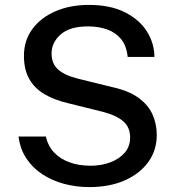

<svg xmlns="http://www.w3.org/2000/svg" viewBox="-20 -752 716 782"><path d="M343.5 10Q290.5 10 241.8 -3Q193 -16 153.2 -41.8Q113.5 -67.5 87.8 -106Q62 -144.5 55.5 -196H167Q175.5 -157 200.8 -130.5Q226 -104 264.2 -90.5Q302.5 -77 349 -77Q392 -77 428.5 -90.5Q465 -104 487.5 -129.5Q510 -155 510 -192Q510 -233.5 482.2 -257.8Q454.5 -282 399 -296.5L254 -332.5Q201.5 -345 161.5 -368.2Q121.5 -391.5 99.5 -429.8Q77.5 -468 77.5 -524.5Q77.5 -587.5 112.2 -634.2Q147 -681 206.8 -706.5Q266.5 -732 342 -732Q428.5 -732 487.8 -702.5Q547 -673 577.8 -624.8Q608.5 -576.5 609 -520H500Q495.5 -566 472.8 -593.2Q450 -620.5 415.2 -632.5Q380.5 -644.5 338.5 -644.5Q264.5 -644.5 227.2 -611.8Q190 -579 190 -534Q190 -492.5 217.2 -468.5Q244.5 -444.5 298 -431.5L438 -397Q504 -382.5 543.8 -353.8Q583.5 -325 601 -286.2Q618.5 -247.5 618.5 -201.5Q618.5 -140 584 -92.2Q549.5 -44.5 487.8 -17.2Q426 10 343.5 10Z"/></svg>

Font: Public Sans Thin Medium
Style: Regular
Weight: 500
Version: Version 2.001